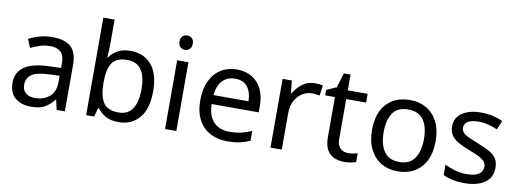

<svg xmlns="http://www.w3.org/2000/svg" viewBox="-61 -1112 3977 1474"><g transform="rotate(10 1928.0 -375.0)"><path d="M288 -545Q386 -545 433 -502Q480 -459 480 -365V0H416L399 -76H395Q360 -32 321.5 -11Q283 10 215 10Q142 10 94 -28.5Q46 -67 46 -149Q46 -229 109 -272.5Q172 -316 303 -320L394 -323V-355Q394 -422 365 -448Q336 -474 283 -474Q241 -474 203 -461.5Q165 -449 132 -433L105 -499Q140 -518 188 -531.5Q236 -545 288 -545ZM314 -259Q214 -255 175.5 -227Q137 -199 137 -148Q137 -103 164.5 -82Q192 -61 235 -61Q303 -61 348 -98.5Q393 -136 393 -214V-262Z M734 -575Q734 -541 732.5 -511.5Q731 -482 729 -465H734Q757 -499 797 -522Q837 -545 900 -545Q1000 -545 1060.5 -475.5Q1121 -406 1121 -268Q1121 -130 1060 -60Q999 10 900 10Q837 10 797 -13Q757 -36 734 -68H727L709 0H646V-760H734ZM885 -472Q800 -472 767 -423Q734 -374 734 -271V-267Q734 -168 766.5 -115.5Q799 -63 887 -63Q959 -63 994.5 -116Q1030 -169 1030 -269Q1030 -472 885 -472Z M1306 -737Q1326 -737 1341.5 -723.5Q1357 -710 1357 -681Q1357 -653 1341.5 -639Q1326 -625 1306 -625Q1284 -625 1269 -639Q1254 -653 1254 -681Q1254 -710 1269 -723.5Q1284 -737 1306 -737ZM1349 -536V0H1261V-536Z M1726 -546Q1795 -546 1844.5 -516Q1894 -486 1920.5 -431.5Q1947 -377 1947 -304V-251H1580Q1582 -160 1626.5 -112.5Q1671 -65 1751 -65Q1802 -65 1841.5 -74.5Q1881 -84 1923 -102V-25Q1882 -7 1842 1.5Q1802 10 1747 10Q1671 10 1612.5 -21Q1554 -52 1521.5 -113.5Q1489 -175 1489 -264Q1489 -352 1518.5 -415Q1548 -478 1601.5 -512Q1655 -546 1726 -546ZM1725 -474Q1662 -474 1625.5 -433.5Q1589 -393 1582 -321H1855Q1854 -389 1823 -431.5Q1792 -474 1725 -474Z M2333 -546Q2348 -546 2365.5 -544.5Q2383 -543 2396 -540L2385 -459Q2372 -462 2356.5 -464Q2341 -466 2327 -466Q2286 -466 2250 -443.5Q2214 -421 2192.5 -380.5Q2171 -340 2171 -286V0H2083V-536H2155L2165 -438H2169Q2195 -482 2236 -514Q2277 -546 2333 -546Z M2675 -62Q2695 -62 2716 -65.5Q2737 -69 2750 -73V-6Q2736 1 2710 5.5Q2684 10 2660 10Q2618 10 2582.5 -4.5Q2547 -19 2525 -55Q2503 -91 2503 -156V-468H2427V-510L2504 -545L2539 -659H2591V-536H2746V-468H2591V-158Q2591 -109 2614.5 -85.5Q2638 -62 2675 -62Z M3323 -269Q3323 -136 3255.5 -63Q3188 10 3073 10Q3002 10 2946.5 -22.5Q2891 -55 2859 -117.5Q2827 -180 2827 -269Q2827 -402 2894 -474Q2961 -546 3076 -546Q3149 -546 3204.5 -513.5Q3260 -481 3291.5 -419.5Q3323 -358 3323 -269ZM2918 -269Q2918 -174 2955.5 -118.5Q2993 -63 3075 -63Q3156 -63 3194 -118.5Q3232 -174 3232 -269Q3232 -364 3194 -418Q3156 -472 3074 -472Q2992 -472 2955 -418Q2918 -364 2918 -269Z M3811 -148Q3811 -70 3753 -30Q3695 10 3597 10Q3541 10 3500.5 1Q3460 -8 3429 -24V-104Q3461 -88 3506.5 -74.5Q3552 -61 3599 -61Q3666 -61 3696 -82.5Q3726 -104 3726 -140Q3726 -160 3715 -176Q3704 -192 3675.5 -208Q3647 -224 3594 -244Q3542 -264 3505 -284Q3468 -304 3448 -332Q3428 -360 3428 -404Q3428 -472 3483.5 -509Q3539 -546 3629 -546Q3678 -546 3720.5 -536.5Q3763 -527 3800 -510L3770 -440Q3736 -454 3699 -464Q3662 -474 3623 -474Q3569 -474 3540.5 -456.5Q3512 -439 3512 -409Q3512 -387 3525 -371.5Q3538 -356 3568.5 -341.5Q3599 -327 3650 -307Q3701 -288 3737 -268Q3773 -248 3792 -219.5Q3811 -191 3811 -148Z"/></g></svg>

Font: Noto Sans Samaritan
Style: Regular
Weight: 400
Designer: Monotype Design Team
Foundry: Monotype Imaging Inc.
Version: Version 2.001; ttfautohint (v1.8.4.7-5d5b)